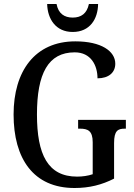

<svg xmlns="http://www.w3.org/2000/svg" viewBox="-20 -931 673 961"><path d="M344 -771C430 -771 470 -836 471 -911H425C415 -863 386 -843 344 -843C302 -843 272 -863 263 -911H216C218 -836 259 -771 344 -771ZM353 10C428 10 490 -6 551 -37V-215C551 -277 570 -287 604 -287H610V-331H371V-287H380C419 -287 444 -277 444 -219V-59C421 -51 393 -47 366 -47C219 -47 165 -158 165 -358C165 -563 221 -669 354 -669C435 -669 468 -604 468 -539C524 -539 557 -568 557 -612C557 -675 487 -724 357 -724C154 -724 48 -574 48 -358C48 -137 147 10 353 10Z"/></svg>

Font: Noto Serif Condensed Medium
Style: Regular
Weight: 500
Width: 3
Designer: Monotype Design Team
Foundry: Monotype Imaging Inc.
Version: Version 2.015